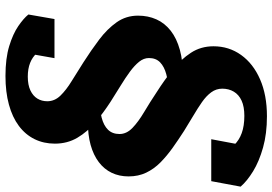

<svg xmlns="http://www.w3.org/2000/svg" viewBox="-172 -593 996 702"><g transform="rotate(-90 326.0 -242.0)"><path d="M252.2 236Q188 236 137.3 221.7Q86.6 207.4 50.8 185.4Q15 163.4 -5.4 139.8L14.6 32.4H168L147.2 143.2Q135.6 138.2 127.7 128.5Q119.8 118.8 115.6 107.7Q111.4 96.6 112 86.4Q112.6 76.2 117.4 70Q128.4 96.6 146.1 115.4Q163.8 134.2 190.3 143.8Q216.8 153.4 253.4 153.4Q287.2 153.4 309.1 143.3Q331 133.2 341.9 114.8Q352.8 96.4 352.8 72.6Q352.8 50.4 339.5 32.3Q326.2 14.2 303.7 -1.5Q281.2 -17.2 253.8 -33.3Q226.4 -49.4 198.4 -67Q166.6 -87.4 136.8 -108.6Q107 -129.8 83.2 -153.3Q59.4 -176.8 45.7 -205.5Q32 -234.2 32 -270Q32 -304 45.2 -331.6Q58.4 -359.2 84.3 -378.8Q110.2 -398.4 147.2 -408.7Q184.2 -419 231.8 -418.6L315.2 -374.4Q275.8 -375.8 247 -368.4Q218.2 -361 202.6 -345Q187 -329 187 -303Q187 -277.2 209.3 -255.7Q231.6 -234.2 267.2 -213.1Q302.8 -192 341.2 -166.4Q383.8 -139.2 422 -108.8Q460.2 -78.4 484 -42Q507.8 -5.6 507.8 40.6Q507.8 97 476.1 141.4Q444.4 185.8 386.9 210.9Q329.4 236 252.2 236ZM395.6 -71.2 343.8 -122.6Q378.6 -124.8 405.9 -132.1Q433.2 -139.4 449 -154.6Q464.8 -169.8 464.8 -195.4Q464.8 -214.4 451.2 -231.3Q437.6 -248.2 414.8 -265Q392 -281.8 363.6 -299.1Q335.2 -316.4 305.2 -335.6Q265.4 -361.4 230.3 -390.8Q195.2 -420.2 173.5 -456.9Q151.8 -493.6 151.8 -539.4Q151.8 -580.2 168.3 -613.7Q184.8 -647.2 216.6 -671Q248.4 -694.8 294.5 -707.4Q340.6 -720 399.4 -720Q463.8 -720 508.5 -706.3Q553.2 -692.6 581.5 -673.2Q609.8 -653.8 624 -636.2L607.4 -540.8H464.4L480 -629Q487.2 -629 496.7 -619.6Q506.2 -610.2 510.2 -596.5Q514.2 -582.8 503.2 -567.8Q496.4 -589.8 482.4 -605.6Q468.4 -621.4 447 -629.9Q425.6 -638.4 396.8 -638.4Q366.4 -638.4 346.3 -628.8Q326.2 -619.2 316.5 -603.3Q306.8 -587.4 306.8 -567.2Q306.8 -540.2 327.4 -519Q348 -497.8 380.6 -477.9Q413.2 -458 449 -435Q493.2 -406.8 532.3 -377.3Q571.4 -347.8 595.6 -313.4Q619.8 -279 619.8 -235.4Q619.8 -198.6 606.2 -168.2Q592.6 -137.8 564.7 -115.9Q536.8 -94 494.8 -82.4Q452.8 -70.8 395.6 -71.2Z"/></g></svg>

Font: Roboto Serif 20pt
Style: Italic
Weight: 400
Italic angle: -10°
Designer: Greg Gazdowicz
Foundry: Commercial Type
Version: Version 1.008